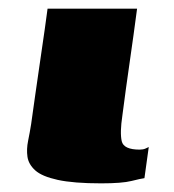

<svg xmlns="http://www.w3.org/2000/svg" viewBox="-20 -419 402 444"><path d="M297 -399Q289 -338 280 -276Q271 -214 263 -152Q257 -112 261.5 -92.5Q266 -73 303 -73Q311 -73 316.5 -75.5Q322 -78 324 -79L314 -7Q306 -6 284 -0.5Q262 5 214 5Q150 5 113.5 -3Q77 -11 61.5 -25Q46 -39 43.5 -56.5Q41 -74 45 -93.5Q49 -113 52 -132Q56 -160 61.5 -199.5Q67 -239 73 -279Q79 -319 83.5 -351.5Q88 -384 90 -399Q142 -399 193.5 -399Q245 -399 297 -399Z"/></svg>

Font: Genos Black
Style: Italic
Weight: 900
Italic angle: -8°
Version: Version 1.010